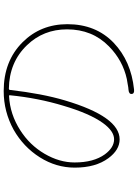

<svg xmlns="http://www.w3.org/2000/svg" viewBox="127 -860 746 1040"><g transform="rotate(-90 500.0 -340.0)"><path d="M536 13Q512 16 511 0Q510 -15 534 -17Q543 -17 568 -22Q580 -24 592 -26Q693 -48 769 -123Q861 -213 861 -350Q861 -478 775 -567Q683 -663 539 -665Q534 -665 533 -660Q513 -485 476 -361Q388 -65 265 -65Q208 -65 163 -126Q112 -195 112 -308Q112 -409 168 -497.5Q224 -586 317 -639Q415 -693 527 -693Q689 -693 791 -591Q889 -493 889 -348Q889 -194 788 -97Q689 -3 536 13ZM354 -156Q405 -227 447 -369Q489 -507 504 -659Q505 -664 500 -664Q401 -659 314 -603Q234 -552 187 -471.5Q140 -391 140 -309Q140 -206 184 -145Q221 -95 265.5 -95Q310 -95 354 -156Z"/></g></svg>

Font: Resource Han Rounded KR ExtraLight
Style: Regular
Weight: 250
Designer: Cyano Hao (round all glyphs); Ryoko NISHIZUKA 西塚涼子 (kana, bopomofo & ideographs); Paul D. Hunt (Latin, Greek & Cyrillic)
Foundry: Cyano Hao
Version: 0.990